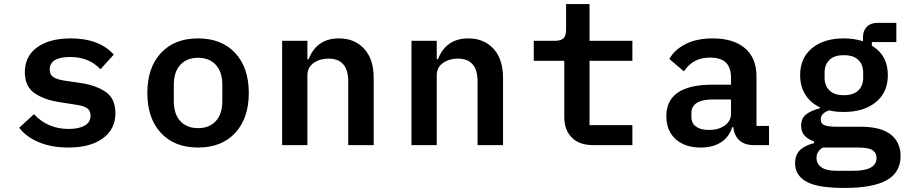

<svg xmlns="http://www.w3.org/2000/svg" viewBox="-20 -718 4520 950"><path d="M75 -86 148 -153Q216 -80 319 -80Q370 -80 399 -96.5Q428 -113 428 -146Q428 -172 409.5 -183.5Q391 -195 355 -200L272 -213Q196 -225 149.5 -258Q103 -291 103 -361Q103 -440 164 -484Q225 -528 330 -528Q471 -528 543 -448L477 -375Q453 -402 415.5 -419Q378 -436 326 -436Q277 -436 251.5 -420.5Q226 -405 226 -374Q226 -348 244 -336.5Q262 -325 299 -319L381 -307Q458 -295 504.5 -262Q551 -229 551 -158Q551 -79 489 -33.5Q427 12 318 12Q236 12 173 -14Q110 -40 75 -86Z M709 -258Q709 -383 776 -455.5Q843 -528 960 -528Q1077 -528 1144 -455.5Q1211 -383 1211 -258Q1211 -133 1144 -60.5Q1077 12 960 12Q843 12 776 -60.5Q709 -133 709 -258ZM960 -84Q1016 -84 1048 -119Q1080 -154 1080 -218V-298Q1080 -362 1048 -397Q1016 -432 960 -432Q904 -432 872 -397Q840 -362 840 -298V-218Q840 -154 872 -119Q904 -84 960 -84Z M1376 0V-516H1501V-425H1507Q1547 -528 1657 -528Q1735 -528 1782 -476.5Q1829 -425 1829 -333V0H1703V-315Q1703 -428 1605 -428Q1563 -428 1532 -406.5Q1501 -385 1501 -345V0Z M2016 0V-516H2141V-425H2147Q2187 -528 2297 -528Q2375 -528 2422 -476.5Q2469 -425 2469 -333V0H2343V-315Q2343 -428 2245 -428Q2203 -428 2172 -406.5Q2141 -385 2141 -345V0Z M2772 -139V-417H2621V-516H2724Q2755 -516 2768 -528.5Q2781 -541 2781 -572V-698H2897V-516H3109V-417H2897V-99H3109V0H2915Q2845 0 2808.5 -38Q2772 -76 2772 -139Z M3608 -89H3603Q3588 -40 3547.5 -14Q3507 12 3446 12Q3369 12 3323 -29.5Q3277 -71 3277 -143Q3277 -299 3505 -299H3597V-333Q3597 -383 3572 -408Q3547 -433 3494 -433Q3448 -433 3417 -415.5Q3386 -398 3364 -365L3292 -426Q3317 -472 3372 -500Q3427 -528 3507 -528Q3609 -528 3666 -479.5Q3723 -431 3723 -340V-95H3785V0H3710Q3664 0 3638.5 -23.5Q3613 -47 3608 -89ZM3488 -75Q3535 -75 3566 -97Q3597 -119 3597 -156V-226H3508Q3455 -226 3428 -209Q3401 -192 3401 -159V-139Q3401 -108 3424 -91.5Q3447 -75 3488 -75Z M4158 212Q4025 212 3969.5 180.5Q3914 149 3914 90Q3914 49 3937.5 25.5Q3961 2 4008 -10V-18Q3977 -29 3960.5 -47.5Q3944 -66 3944 -96Q3944 -132 3968 -151.5Q3992 -171 4037 -182V-187Q3990 -209 3964.5 -250Q3939 -291 3939 -346Q3939 -431 3997.5 -479.5Q4056 -528 4155 -528Q4206 -528 4250 -514V-535Q4250 -566 4269 -585.5Q4288 -605 4323 -605H4415V-510H4294V-492Q4373 -445 4373 -346Q4373 -261 4313.5 -212.5Q4254 -164 4155 -164Q4112 -164 4083 -172Q4041 -158 4041 -127Q4041 -105 4060.5 -98Q4080 -91 4119 -91H4236Q4339 -91 4387.5 -52.5Q4436 -14 4436 54Q4436 135 4367.5 173.5Q4299 212 4158 212ZM4119 127H4203Q4317 127 4317 63Q4317 38 4297 25Q4277 12 4229 12H4051Q4020 31 4020 63Q4020 92 4044 109.5Q4068 127 4119 127ZM4155 -247Q4203 -247 4227 -270.5Q4251 -294 4251 -333V-359Q4251 -398 4227 -421.5Q4203 -445 4155 -445Q4108 -445 4084 -421.5Q4060 -398 4060 -359V-333Q4060 -294 4084 -270.5Q4108 -247 4155 -247Z"/></svg>

Font: Writer SemiBold
Style: Regular
Weight: 600
Monospace: yes
Designer: Mike Abbink, Paul van der Laan, Pieter van Rosmalen
Foundry: Bold Monday
Version: Version 2.001 2020